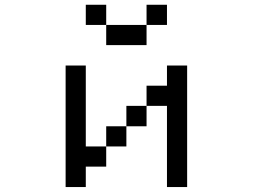

<svg xmlns="http://www.w3.org/2000/svg" viewBox="-20 -712 1040 790"><path d="M333 -609.4V-692.4H417V-609.4ZM250 57.6V-442.4H333V-109.4H417V-192.4H500V-276.4H583V-359.4H667V-442.4H750V57.6H667V-276.4H583V-192.4H500V-109.4H417V-26.4H333V57.6ZM583 -609.4V-526.4H417V-609.4ZM583 -609.4V-692.4H667V-609.4Z"/></svg>

Font: KH Dot Kodenmachou 12
Style: Regular
Weight: 400
Designer: Original version for X68000 by Keitarou Hiraki (http://hp.vector.co.jp/authors/VA000874/) / TrueType conversion by Homem
Version: Version 1.00.20150527